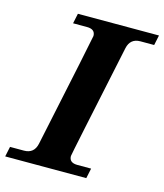

<svg xmlns="http://www.w3.org/2000/svg" viewBox="-140 -815 768 898"><g transform="rotate(15 244.0 -366.0)"><path d="M362.3 0H-30.3L-20 -48.8H47.4Q96.2 -48.8 106.9 -97.7Q222.7 -644 222.7 -650.9Q222.7 -683.6 182.6 -683.6H115.2L125.5 -732.4H518.1L507.8 -683.6H441.4Q392.6 -683.6 381.8 -634.8Q266.1 -88.4 266.1 -81.5Q266.1 -48.8 306.2 -48.8H372.6Z"/></g></svg>

Font: Munson
Style: Bold Italic
Weight: 700
Italic angle: -12°
Designer: Paul James MIller
Foundry: High-Logic / Made with FontCreator
Version: Version 2.10;May 5, 2019;FontCreator 11.5.0.2430 64-bit